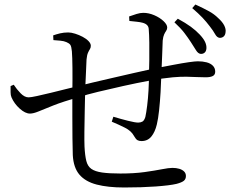

<svg xmlns="http://www.w3.org/2000/svg" viewBox="-20 -811 1040 852"><path d="M870 -572Q859 -573 849.5 -588.5Q840 -604 827 -624Q814 -644 798 -665Q782 -686 754 -712L769 -728Q804 -709 826.5 -692.5Q849 -676 866 -658Q883 -640 890 -625Q897 -610 896 -596Q895 -583 887.5 -577Q880 -571 870 -572ZM531 21Q459 21 409 8Q359 -5 332.5 -36Q306 -67 303 -123Q302 -154 301.5 -198.5Q301 -243 301 -295Q301 -347 301 -398Q302 -458 301.5 -508.5Q301 -559 299 -583Q297 -605 292 -612Q287 -619 275 -624Q264 -629 247.5 -630.5Q231 -632 217 -633L216 -654Q230 -659 246.5 -663Q263 -667 283 -667Q296 -667 313.5 -661.5Q331 -656 347 -647.5Q363 -639 373 -628.5Q383 -618 383 -608Q383 -599 379 -593Q375 -587 370.5 -577Q366 -567 364 -547Q363 -526 361.5 -490Q360 -454 358 -412Q357 -366 356 -317.5Q355 -269 354.5 -227.5Q354 -186 355 -161Q357 -121 363 -97Q369 -73 385.5 -61.5Q402 -50 433 -45.5Q464 -41 514 -41Q576 -41 622 -47.5Q668 -54 698.5 -60Q729 -66 745 -66Q762 -66 775.5 -62Q789 -58 797 -50Q805 -42 805 -30Q805 -16 795.5 -8.5Q786 -1 763 5Q733 12 671 16.5Q609 21 531 21ZM113 -307Q92 -307 67.5 -329Q43 -351 31 -379Q27 -388 27 -401.5Q27 -415 27 -429L41 -435Q54 -415 71.5 -397Q89 -379 107 -379Q117 -379 144.5 -385Q172 -391 207 -399.5Q242 -408 275.5 -416.5Q309 -425 331 -430Q351 -435 390 -444.5Q429 -454 478 -465Q527 -476 576 -487.5Q625 -499 664 -507Q711 -516 750.5 -523.5Q790 -531 818 -535Q846 -539 858 -539Q879 -539 896.5 -534.5Q914 -530 924.5 -519.5Q935 -509 935 -493Q935 -479 924 -473.5Q913 -468 893 -468Q873 -468 853 -469Q833 -470 807.5 -470.5Q782 -471 747 -468Q703 -464 645.5 -453.5Q588 -443 527.5 -429.5Q467 -416 415 -403.5Q363 -391 331 -380Q259 -360 216.5 -343Q174 -326 151 -316.5Q128 -307 113 -307ZM608 -185Q597 -185 590 -189Q583 -193 575 -207Q563 -230 534 -244.5Q505 -259 476 -271L483 -293Q516 -283 548 -275Q580 -267 593 -267Q604 -267 612 -271.5Q620 -276 625 -292Q629 -310 633 -342Q637 -374 639 -410Q641 -446 641 -475Q642 -506 642.5 -545.5Q643 -585 642.5 -622Q642 -659 640 -682Q639 -703 613 -710Q602 -713 587 -714.5Q572 -716 554 -718L553 -738Q570 -744 586 -749Q602 -754 616 -754Q640 -754 664.5 -743.5Q689 -733 705.5 -717.5Q722 -702 722 -689Q722 -681 717.5 -674.5Q713 -668 708.5 -658.5Q704 -649 702 -631Q701 -602 699.5 -563.5Q698 -525 696 -480Q695 -443 692.5 -401Q690 -359 686 -321.5Q682 -284 676 -259Q668 -225 651.5 -205Q635 -185 608 -185ZM955 -643Q943 -644 934.5 -659.5Q926 -675 911 -694Q896 -714 878.5 -732.5Q861 -751 833 -775L847 -791Q884 -774 907.5 -761Q931 -748 948 -731Q967 -714 975 -698Q983 -682 981 -669Q980 -656 973 -649.5Q966 -643 955 -643Z"/></svg>

Font: Noto Serif SC ExtraLight
Style: Regular
Weight: 400
Version: Version 2.002-H1;hotconv 1.1.0;makeotfexe 2.6.0